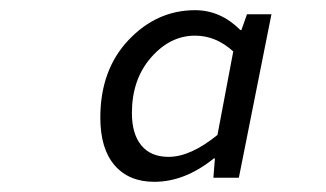

<svg xmlns="http://www.w3.org/2000/svg" viewBox="-20 -744 640 377"><path d="M283 -387Q233 -387 205 -419.5Q177 -452 177 -513Q177 -607 232.5 -665.5Q288 -724 363 -724Q413 -724 452 -685H454L465 -716H513L449 -395H399L402 -433H400Q343 -387 283 -387ZM311 -436Q354 -436 407 -479L438 -643Q404 -674 363 -674Q314 -674 276.5 -631Q239 -588 239 -522Q239 -481 257.5 -458.5Q276 -436 311 -436Z"/></svg>

Font: TypoPRO Source Code Pro
Style: Italic
Weight: 400
Italic angle: -11°
Monospace: yes
Designer: Paul D. Hunt, Teo Tuominen
Foundry: Adobe Systems Incorporated
Version: Version 1.030;PS 1.0;hotconv 1.0.84;makeotf.lib2.5.63406